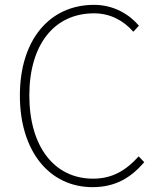

<svg xmlns="http://www.w3.org/2000/svg" viewBox="-20 -759 659 792"><path d="M362 13C456 13 520 -26 575 -90L552 -114C497 -53 440 -22 364 -22C202 -22 101 -157 101 -365C101 -573 202 -704 368 -704C436 -704 491 -673 530 -628L553 -653C516 -697 452 -739 368 -739C184 -739 62 -594 62 -365C62 -136 183 13 362 13Z"/></svg>

Font: Noto Sans CJK SC Thin
Style: Regular
Weight: 100
Designer: Ryoko NISHIZUKA 西塚涼子 (kana, bopomofo & ideographs); Paul D. Hunt (Latin, Greek & Cyrillic); Sandoll Communications 산돌커뮤니
Foundry: Adobe
Version: Version 2.004;hotconv 1.0.118;makeotfexe 2.5.65603